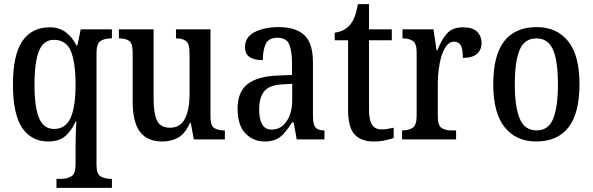

<svg xmlns="http://www.w3.org/2000/svg" viewBox="-20 -679 2886 935"><path d="M255 236V192H278Q306 192 327 180Q348 168 348 122V40Q348 10 349 -28Q350 -66 352 -87H348Q328 -42 297.5 -16Q267 10 216 10Q133 10 88 -56.5Q43 -123 43 -267Q43 -412 89 -479Q135 -546 222 -546Q269 -546 301 -521.5Q333 -497 352 -458H357L373 -536H525V-492H519Q491 -492 470.5 -480Q450 -468 450 -421V125Q450 169 470.5 180.5Q491 192 520 192H525V236ZM243 -51Q299 -51 323.5 -104.5Q348 -158 348 -267Q348 -373 325.5 -429Q303 -485 242 -485Q192 -485 170 -431Q148 -377 148 -266Q148 -158 170 -104.5Q192 -51 243 -51Z M770 10Q698 10 662 -36.5Q626 -83 626 -186V-424Q626 -468 608.5 -480Q591 -492 562 -492H559V-536H728V-195Q728 -127 744.5 -92Q761 -57 808 -57Q858 -57 880.5 -101Q903 -145 903 -218V-421Q903 -468 885 -480Q867 -492 840 -492H837V-536H1005V-111Q1005 -66 1024 -55Q1043 -44 1070 -44H1075V0H924L909 -80H905Q881 -27 847 -8.5Q813 10 770 10Z M1269 10Q1214 10 1175.5 -29Q1137 -68 1137 -151Q1137 -231 1185 -269Q1233 -307 1331 -311L1402 -314V-373Q1402 -428 1389 -461.5Q1376 -495 1331 -495Q1288 -495 1274 -465Q1260 -435 1260 -386Q1173 -386 1173 -449Q1173 -498 1219.5 -522.5Q1266 -547 1337 -547Q1420 -547 1462 -508Q1504 -469 1504 -374V-115Q1504 -74 1516 -59Q1528 -44 1557 -44H1560V0H1425L1410 -83H1403Q1384 -55 1367 -34Q1350 -13 1327 -1.5Q1304 10 1269 10ZM1303 -48Q1348 -48 1375.5 -88Q1403 -128 1403 -191V-271L1355 -268Q1291 -265 1266.5 -234Q1242 -203 1242 -145Q1242 -100 1256.5 -74Q1271 -48 1303 -48Z M1800 10Q1738 10 1706.5 -24.5Q1675 -59 1675 -146V-483H1610V-520Q1658 -526 1685 -559Q1698 -574 1707 -597Q1716 -620 1723 -659H1777V-536H1888V-483H1777V-147Q1777 -95 1791.5 -72Q1806 -49 1837 -49Q1854 -49 1868 -51.5Q1882 -54 1897 -57V-7Q1883 -2 1857.5 4Q1832 10 1800 10Z M1938 0V-44H1941Q1970 -44 1989.5 -56.5Q2009 -69 2009 -116V-424Q2009 -468 1990 -480Q1971 -492 1943 -492H1940V-536H2091L2106 -434H2110Q2128 -482 2155 -514Q2182 -546 2235 -546Q2281 -546 2303 -525Q2325 -504 2325 -469Q2325 -436 2302.5 -416.5Q2280 -397 2234 -397Q2234 -438 2224.5 -457Q2215 -476 2190 -476Q2170 -476 2155 -457Q2140 -438 2130.5 -407.5Q2121 -377 2116.5 -342Q2112 -307 2112 -275V-111Q2112 -67 2131 -55.5Q2150 -44 2177 -44H2201V0Z M2591 10Q2494 10 2438 -59Q2382 -128 2382 -269Q2382 -410 2435.5 -478.5Q2489 -547 2594 -547Q2691 -547 2746.5 -478.5Q2802 -410 2802 -269Q2802 -128 2748.5 -59Q2695 10 2591 10ZM2593 -44Q2651 -44 2674 -101Q2697 -158 2697 -269Q2697 -380 2673.5 -436Q2650 -492 2592 -492Q2534 -492 2510.5 -436Q2487 -380 2487 -269Q2487 -158 2511 -101Q2535 -44 2593 -44Z"/></svg>

Font: Noto Serif Tamil Condensed Medium
Style: Regular
Weight: 500
Width: 3
Designer: Indian Type Foundry, Tom Grace, and the Monotype Design Team
Foundry: Monotype Imaging Inc.
Version: Version 2.004; ttfautohint (v1.8.4.7-5d5b)